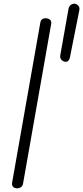

<svg xmlns="http://www.w3.org/2000/svg" viewBox="-20 -1028 454 1048"><path d="M74 0Q65.5 0 58.5 -3.2Q51.5 -6.5 48 -13.2Q44.5 -20 46 -30.5L200 -904Q202.5 -918 210.2 -923.2Q218 -928.5 228.5 -928.5Q242.5 -928.5 252.2 -920.8Q262 -913 259.5 -898.5L106 -26.5Q103.5 -12 94 -6Q84.5 0 74 0ZM334 -691Q322.5 -693.5 314.5 -702.8Q306.5 -712 309 -726L354 -980Q356.5 -995 368.2 -1002.5Q380 -1010 392.5 -1007Q399 -1005.5 407.5 -996.8Q416 -988 413 -972L362 -716.5Q359.5 -703 352.2 -696Q345 -689 334 -691Z"/></svg>

Font: Edu AU VIC WA NT Hand
Style: Regular
Weight: 400
Designer: Tina and Corey Anderson, Eben Sorkin, Mirko Velimirovic
Foundry: Google for Education
Version: Version 1.001